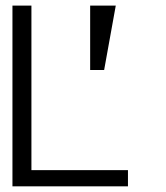

<svg xmlns="http://www.w3.org/2000/svg" viewBox="-20 -657 586 677"><path d="M431.2 0H23.9V-637.2H90.8V-57.1H431.2ZM388.2 -637.2 347.2 -410.2H297.9V-637.2Z"/></svg>

Font: Anonymous Pro
Style: Regular
Weight: 400
Monospace: yes
Designer: Mark Simonson
Version: Version 1.002